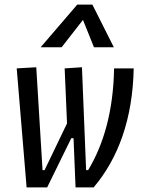

<svg xmlns="http://www.w3.org/2000/svg" viewBox="-20 -815 626 835"><path d="M308.6 0H387.2C494.6 -126.5 557.1 -298.3 561.5 -517.6H476.1C473.1 -331.5 430.2 -185.5 363.3 -75.2H354.5L336.4 -522.5L261.2 -517.6L271.5 -278.3L173.8 -75.2H165L137.7 -522.5L52.7 -517.6L95.7 0H185.1L290 -213.9H299.8ZM381.8 -794.9H315.9L156.7 -609.4H248L340.8 -728.5L388.7 -609.4H475.1Z"/></svg>

Font: Cascadia Mono NF SemiLight
Style: Italic
Weight: 350
Italic angle: -10°
Monospace: yes
Designer: Aaron Bell
Foundry: Saja Typeworks
Version: Version 2404.023